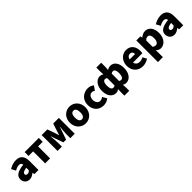

<svg xmlns="http://www.w3.org/2000/svg" viewBox="465 -2729 4866 4866"><g transform="rotate(-45 2897.5 -296.0)"><path d="M216 14C279 14 332 -15 379 -57H383L396 0H541V-323C541 -501 458 -583 311 -583C222 -583 141 -553 66 -508L128 -391C185 -423 232 -441 277 -441C335 -441 359 -414 363 -368C141 -344 47 -279 47 -159C47 -64 111 14 216 14ZM277 -124C240 -124 216 -140 216 -173C216 -213 252 -245 363 -260V-169C337 -141 313 -124 277 -124Z M779 0H957V-430H1122V-569H614V-430H779Z M1224 0H1379V-132C1379 -194 1366 -319 1360 -384H1365C1381 -335 1405 -270 1421 -221L1483 -49H1579L1640 -221C1656 -270 1680 -333 1696 -384H1701C1694 -319 1682 -194 1682 -132V0H1840V-569H1638L1576 -383C1563 -337 1549 -298 1537 -258H1532C1520 -298 1507 -337 1493 -383L1426 -569H1224Z M2229 14C2373 14 2507 -96 2507 -284C2507 -473 2373 -583 2229 -583C2084 -583 1950 -473 1950 -284C1950 -96 2084 14 2229 14ZM2229 -130C2162 -130 2132 -190 2132 -284C2132 -379 2162 -439 2229 -439C2295 -439 2325 -379 2325 -284C2325 -190 2295 -130 2229 -130Z M2870 14C2930 14 3002 -4 3057 -53L2989 -170C2960 -147 2926 -130 2890 -130C2820 -130 2769 -190 2769 -284C2769 -379 2818 -439 2896 -439C2921 -439 2943 -430 2969 -408L3052 -522C3009 -559 2955 -583 2886 -583C2727 -583 2587 -473 2587 -284C2587 -96 2710 14 2870 14Z M3413 207H3587V66L3580 -16C3611 4 3644 14 3681 14C3798 14 3905 -98 3905 -294C3905 -469 3823 -583 3696 -583C3656 -583 3614 -567 3580 -548L3587 -635V-799H3413V-635L3419 -553C3392 -570 3359 -583 3314 -583C3204 -583 3094 -471 3094 -284C3094 -99 3181 14 3314 14C3351 14 3389 -2 3419 -19L3413 66ZM3361 -132C3308 -132 3277 -178 3277 -287C3277 -392 3314 -438 3357 -438C3377 -438 3400 -432 3419 -418V-154C3402 -137 3384 -132 3361 -132ZM3639 -132C3621 -132 3599 -136 3580 -151V-415C3602 -432 3621 -438 3644 -438C3695 -438 3723 -391 3723 -291C3723 -177 3686 -132 3639 -132Z M4277 14C4344 14 4422 -9 4481 -51L4422 -158C4381 -134 4343 -122 4302 -122C4230 -122 4176 -154 4160 -232H4494C4498 -245 4502 -277 4502 -308C4502 -464 4422 -583 4258 -583C4120 -583 3988 -469 3988 -284C3988 -96 4114 14 4277 14ZM4157 -348C4169 -416 4212 -447 4261 -447C4326 -447 4351 -405 4351 -348Z M4616 207H4793V44L4788 -45C4826 -7 4872 14 4920 14C5042 14 5159 -98 5159 -294C5159 -469 5073 -583 4937 -583C4878 -583 4822 -554 4777 -514H4773L4761 -569H4616ZM4878 -132C4851 -132 4821 -140 4793 -165V-390C4824 -423 4851 -438 4884 -438C4947 -438 4976 -391 4976 -291C4976 -177 4932 -132 4878 -132Z M5405 14C5468 14 5521 -15 5568 -57H5572L5585 0H5730V-323C5730 -501 5647 -583 5500 -583C5411 -583 5330 -553 5255 -508L5317 -391C5374 -423 5421 -441 5466 -441C5524 -441 5548 -414 5552 -368C5330 -344 5236 -279 5236 -159C5236 -64 5300 14 5405 14ZM5466 -124C5429 -124 5405 -140 5405 -173C5405 -213 5441 -245 5552 -260V-169C5526 -141 5502 -124 5466 -124Z"/></g></svg>

Font: Noto Sans T Chinese Black
Style: Bold
Weight: 900
Designer: Ryoko NISHIZUKA (kana & ideographs); Paul D. Hunt (Latin, Greek & Cyrillic); Wenlong ZHANG (bopomofo); Sandoll Communica
Foundry: Adobe Systems Incorporated
Version: Version 1.000;PS 1;hotconv 1.0.78;makeotf.lib2.5.61930